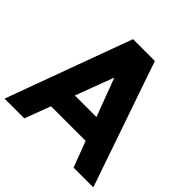

<svg xmlns="http://www.w3.org/2000/svg" viewBox="-240 -989 1169 1169"><g transform="rotate(45 344.0 -404.5)"><path d="M556 0 493 -167H195L132 0H-38L259 -809H447L726 0ZM251 -316H437L344 -563Z"/></g></svg>

Font: Neutral Face
Style: Bold
Weight: 700
Designer: Vadym Aksieiev
Version: Version 1.039;Fontself Maker 3.5.7